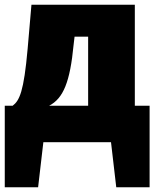

<svg xmlns="http://www.w3.org/2000/svg" viewBox="-20 -597 648 806"><path d="M546 -153V-577H112L96 -392C80 -212 62 -175 33 -153H0V189H140L162 0H446L468 189H608V-153ZM350 -153H186C246 -184 274 -253 289 -409L293 -443H350Z"/></svg>

Font: Glow Sans SC Normal Heavy
Style: Regular
Weight: 900
Designer: Ryoko NISHIZUKA (kana, bopomofo & ideographs); Paul D. Hunt (Latin, Greek & Cyrillic); Sandoll Communications, Soo-young
Version: Version 0.93